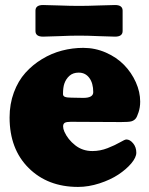

<svg xmlns="http://www.w3.org/2000/svg" viewBox="-20 -715 585 753"><path d="M284.7 -575.2Q256.3 -575.2 211.2 -573.2Q166 -571.3 148.9 -571.3Q119.1 -571.3 119.1 -593.3V-673.3Q119.1 -695.3 148.9 -695.3Q166 -695.3 211.2 -693.6Q256.3 -691.9 284.7 -691.9H294.9Q323.2 -691.9 368.7 -693.6Q414.1 -695.3 431.2 -695.3Q460.9 -695.3 460.9 -673.3V-593.3Q460.9 -571.3 431.2 -571.3Q414.1 -571.3 368.7 -573.2Q323.2 -575.2 294.9 -575.2ZM306.6 -527.3Q353 -527.3 395.3 -508.8Q437.5 -490.2 466.6 -460.4Q495.6 -430.7 512.7 -392.6Q529.8 -354.5 529.8 -316.4Q529.8 -293.9 523.4 -274.7Q517.1 -255.4 511.7 -249.5Q504.9 -241.7 494.6 -239Q484.4 -236.3 454.6 -236.3L257.3 -237.3Q240.7 -237.3 234.1 -233.4Q227.5 -229.5 227.5 -219.2Q227.5 -210 232.4 -198.7Q246.1 -168 274.9 -145.3Q303.7 -122.6 342.3 -122.6Q372.6 -122.6 401.9 -134Q431.2 -145.5 450.4 -156.7Q469.7 -168 475.6 -168Q489.7 -168 502.2 -152.8Q514.6 -137.7 514.6 -116.2Q514.6 -97.7 494.9 -74.2Q475.1 -50.8 444.1 -30.3Q413.1 -9.8 370.1 4.2Q327.1 18.1 286.1 18.1Q167 18.1 92.3 -56.2Q17.6 -130.4 17.6 -254.4Q17.6 -307.1 34.4 -352.5Q51.3 -397.9 79.6 -429.4Q107.9 -460.9 145 -483.4Q182.1 -505.9 223.1 -516.6Q264.2 -527.3 306.6 -527.3ZM306.6 -331.1Q345.7 -331.1 345.7 -353.5Q345.7 -388.7 330.3 -409.4Q314.9 -430.2 288.6 -430.2Q266.6 -430.2 252.7 -418Q238.8 -405.8 232.4 -387.2Q227.1 -372.1 227.1 -346.2Q227.1 -337.9 235.1 -335Q243.2 -332 259.8 -332Z"/></svg>

Font: Cooper* Black
Style: Regular
Weight: 900
Designer: Owen Earl
Foundry: indestructible type*
Version: Version 0.001